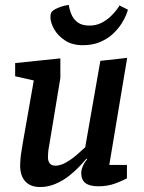

<svg xmlns="http://www.w3.org/2000/svg" viewBox="-20 -744 579 773"><path d="M142 9Q115 9 97 -1.5Q79 -12 70 -31.5Q61 -51 61 -78Q61 -89 62.5 -105.5Q64 -122 67 -138.5Q70 -155 71 -164L116 -420L41 -437V-490L223 -509V-430L181 -176Q180 -168 177.5 -155.5Q175 -143 174 -131Q173 -119 173 -111Q173 -96 180 -86.5Q187 -77 204 -77Q223 -77 246 -90Q269 -103 289.5 -121Q310 -139 323 -151L384 -499L492 -511L420 -80H491V-26Q473 -16 443 -5Q413 6 376 6Q341 6 324 -7Q307 -20 307 -48Q307 -59 312.5 -73Q318 -87 331 -103L328 -105Q318 -93 300 -74Q282 -55 258 -36Q234 -17 204 -4Q174 9 142 9ZM313 -562Q271 -562 242 -581Q213 -600 198 -626.5Q183 -653 183 -676Q183 -686 185.5 -691.5Q188 -697 193 -701Q199 -706 211.5 -711.5Q224 -717 237.5 -720.5Q251 -724 257 -724Q260 -703 268.5 -684Q277 -665 294 -653Q311 -641 340 -641Q367 -641 388.5 -652Q410 -663 425.5 -678Q441 -693 450.5 -706Q460 -719 461 -722L495 -705Q494 -700 488 -684.5Q482 -669 469 -648.5Q456 -628 435.5 -608.5Q415 -589 384.5 -575.5Q354 -562 313 -562Z"/></svg>

Font: Faustina Light SemiBold
Style: Italic
Weight: 600
Italic angle: -8°
Version: Version 1.200